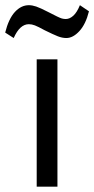

<svg xmlns="http://www.w3.org/2000/svg" viewBox="-32 -702 355 722"><path d="M184 0H106V-479H184ZM217.5 -559Q202 -559 185.5 -565.5Q169 -572 136.5 -588Q111 -602 99.2 -606.5Q87.5 -611 76.5 -611Q42.5 -611 19.5 -559L-12.5 -579.5Q0.5 -631.5 24 -657Q47.5 -682.5 76.5 -682.5Q89 -682.5 104 -677.5Q119 -672.5 151 -656Q190 -635.5 200.5 -632.5Q207.5 -630.5 215.5 -630.5Q230 -630.5 243.8 -643Q257.5 -655.5 268.5 -682.5L302.5 -659.5Q290.5 -611 266.5 -585Q242.5 -559 217.5 -559Z"/></svg>

Font: Betina Sans
Style: Regular
Weight: 400
Designer: Jonathan Pinhorn (font) & Cristiano Sobral (main changes)
Version: Version 2.001;April 28, 2021;FontCreator 13.0.0.2655 32-bit;